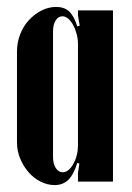

<svg xmlns="http://www.w3.org/2000/svg" viewBox="-20 -524 380 554"><path d="M209 -52 203 -54Q192 -19 176.5 -4.5Q161 10 138 10Q117 10 97 0Q77 -10 62 -27.5Q47 -45 38 -67Q29 -89 29 -113V-375Q29 -401 38 -424.5Q47 -448 63 -465.5Q79 -483 99.5 -493.5Q120 -504 142 -504Q165 -504 179 -491.5Q193 -479 203 -448L210 -450L205 -479V-494H306V0H205V-25ZM205 -397Q205 -412 201 -426.5Q197 -441 191 -452Q185 -463 177 -470Q169 -477 160 -477Q148 -477 140.5 -465Q133 -453 133 -433V-71Q133 -51 141 -39Q149 -27 161 -27Q178 -27 191.5 -51Q205 -75 205 -105Z"/></svg>

Font: Moniqa Extra Bold Narrow Heading
Style: Regular
Weight: 800
Width: 4
Designer: Rajesh Rajput
Foundry: Rajesh Rajput
Version: Version 1.000;December 15, 2022;FontCreator 14.0.0.2794 32-b